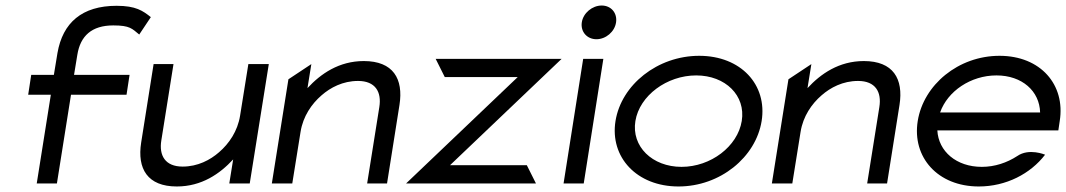

<svg xmlns="http://www.w3.org/2000/svg" viewBox="-20 -664 3859 695"><path d="M82 -321H164L113 0H186L237 -321H438L449 -393H248L260 -466C271 -534 312 -572 390 -572C451 -572 458 -560 484 -539L526 -602C497 -625 472 -643 402 -643C277 -643 207 -582 188 -472L175 -393H93Z M491 -148C476 -53 514 11 620 11C710 11 776 -35 824 -87L810 0H884L953 -432H879L849 -245C840 -189 809 -144 773 -113C741 -85 696 -61 641 -61C578 -61 555 -101 564 -156L608 -432H536Z M964 0H1038L1068 -187C1077 -243 1108 -288 1144 -319C1176 -347 1221 -371 1276 -371C1339 -371 1362 -331 1353 -276L1309 0H1381L1426 -284C1441 -379 1403 -443 1297 -443C1207 -443 1141 -397 1093 -345L1107 -432L1024 -377Z M1450 0H1920L1887 -66H1609L2013 -451H1557L1590 -385H1854Z M2086 -583C2081 -549 2105 -522 2139 -522C2173 -522 2205 -549 2210 -583C2215 -617 2192 -644 2158 -644C2124 -644 2091 -617 2086 -583ZM2020 0H2093L2164 -451H2091Z M2208 -226C2187 -95 2285 11 2436 11C2587 11 2716 -95 2737 -226C2758 -357 2662 -462 2511 -462C2360 -462 2229 -357 2208 -226ZM2280 -226C2295 -318 2394 -391 2500 -391C2606 -391 2680 -318 2665 -226C2650 -134 2553 -60 2447 -60C2341 -60 2265 -134 2280 -226Z M2774 0H2848L2878 -187C2887 -243 2918 -288 2954 -319C2986 -347 3031 -371 3086 -371C3149 -371 3172 -331 3163 -276L3119 0H3191L3236 -284C3251 -379 3213 -443 3107 -443C3017 -443 2951 -397 2903 -345L2917 -432L2834 -377Z M3302 -226C3281 -95 3374 11 3523 11C3622 11 3710 -35 3763 -104C3763 -104 3705 -129 3662 -99C3625 -75 3581 -60 3534 -60C3442 -60 3377 -116 3373 -192H3811L3816 -226C3837 -357 3747 -462 3598 -462C3449 -462 3323 -357 3302 -226ZM3383 -257C3410 -334 3494 -391 3587 -391C3680 -391 3743 -334 3745 -257Z"/></svg>

Font: Charger Pro
Style: ExtObl
Weight: 400
Designer: Jasper
Foundry: Cannot Into Space Fonts
Version: Version 1.09